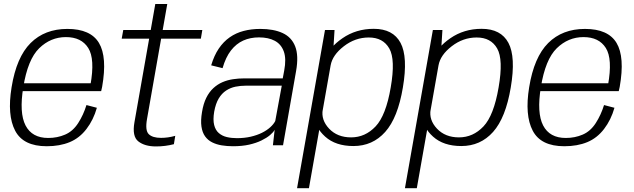

<svg xmlns="http://www.w3.org/2000/svg" viewBox="-20 -746 3256 986"><path d="M220 5 227.5 -37.5Q144.5 -37.5 111.2 -101.8Q78 -166 99.5 -298Q122.5 -441 181.2 -498.2Q240 -555.5 318.5 -555.5Q398 -555.5 433.2 -499.5Q468.5 -443.5 444.5 -310L451.5 -318.5H94.5L87.5 -278H499.5Q502.5 -288.5 504.5 -300Q531.5 -453.5 488.2 -525.5Q445 -597.5 326 -597.5Q210 -597.5 137.2 -525Q64.5 -452.5 39.5 -298Q16 -154.5 57.8 -74.8Q99.5 5 220 5ZM227.5 -37.5 220 5Q287 5 337.8 -16Q388.5 -37 424.2 -83.8Q460 -130.5 477.5 -192.5L424 -206.5Q408.5 -156 381.5 -114Q354.5 -72 314.5 -54.8Q274.5 -37.5 227.5 -37.5Z M781 6Q828.5 6 873 -5.5L880 -48.5Q843.5 -38 807 -38Q763.5 -38 744 -57Q724.5 -76 735 -135L807.5 -547.5H1011.5L1019 -592H815.5L839 -725.5H777.5L754 -592H613L605 -547.5H746L670.5 -118.5Q657.5 -45.5 690.5 -19.8Q723.5 6 781 6Z M1176.5 5Q1223 5 1259.5 -3.2Q1296 -11.5 1323 -24.8Q1350 -38 1367 -52.5Q1384 -67 1390.5 -79.5L1381.5 0H1433.5L1500.5 -381Q1514.5 -460 1496 -507.5Q1477.5 -555 1431.5 -576.2Q1385.5 -597.5 1317 -597.5Q1271 -597.5 1231.5 -587.2Q1192 -577 1159.8 -554.5Q1127.5 -532 1103.5 -496.5Q1079.5 -461 1064.5 -410.5L1123 -396Q1139 -452 1166 -486.8Q1193 -521.5 1229.2 -537.8Q1265.5 -554 1310 -554Q1358.5 -554 1391.2 -536.5Q1424 -519 1437.5 -481.5Q1451 -444 1439.5 -383.5L1432 -343.5H1234.5Q1205 -343.5 1176.5 -339.2Q1148 -335 1122.5 -324Q1097 -313 1075.8 -293.5Q1054.5 -274 1039.5 -244Q1024.5 -214 1017.5 -171Q1010 -127 1014.5 -96.2Q1019 -65.5 1033.2 -45.8Q1047.5 -26 1069.5 -15Q1091.5 -4 1118.8 0.5Q1146 5 1176.5 5ZM1196.5 -36.5Q1168.5 -36.5 1144.5 -42.2Q1120.5 -48 1103.5 -62.8Q1086.5 -77.5 1079.8 -104.2Q1073 -131 1080 -172.5Q1087.5 -214 1103.2 -240.2Q1119 -266.5 1141.2 -281Q1163.5 -295.5 1189.2 -300.8Q1215 -306 1242 -306H1427L1393.5 -124.5Q1385.5 -108.5 1368.2 -92.8Q1351 -77 1325.5 -64.2Q1300 -51.5 1267.5 -44Q1235 -36.5 1196.5 -36.5Z M1505.5 220.5H1566.5L1691.5 -487L1698 -592H1649ZM1795 4Q1893.5 4 1958.2 -68.5Q2023 -141 2049 -297Q2075.5 -453.5 2037 -525.8Q1998.5 -598 1899.5 -598Q1808.5 -598 1738.5 -549.5Q1668.5 -501 1659.5 -452.5L1678 -410.5Q1687.5 -463.5 1745.8 -508.5Q1804 -553.5 1874 -553.5Q1947 -553.5 1979.2 -497Q2011.5 -440.5 1986.5 -297Q1962 -153 1908.8 -96.8Q1855.5 -40.5 1783 -40.5Q1712.5 -40.5 1670.2 -85.2Q1628 -130 1637.5 -183.5L1604.5 -141.5Q1596 -93 1649.8 -44.5Q1703.5 4 1795 4Z M2059.5 220.5H2120.5L2245.5 -487L2252 -592H2203ZM2349 4Q2447.5 4 2512.2 -68.5Q2577 -141 2603 -297Q2629.5 -453.5 2591 -525.8Q2552.5 -598 2453.5 -598Q2362.5 -598 2292.5 -549.5Q2222.5 -501 2213.5 -452.5L2232 -410.5Q2241.5 -463.5 2299.8 -508.5Q2358 -553.5 2428 -553.5Q2501 -553.5 2533.2 -497Q2565.5 -440.5 2540.5 -297Q2516 -153 2462.8 -96.8Q2409.5 -40.5 2337 -40.5Q2266.5 -40.5 2224.2 -85.2Q2182 -130 2191.5 -183.5L2158.5 -141.5Q2150 -93 2203.8 -44.5Q2257.5 4 2349 4Z M2878 5 2885.5 -37.5Q2802.5 -37.5 2769.2 -101.8Q2736 -166 2757.5 -298Q2780.5 -441 2839.2 -498.2Q2898 -555.5 2976.5 -555.5Q3056 -555.5 3091.2 -499.5Q3126.5 -443.5 3102.5 -310L3109.5 -318.5H2752.5L2745.5 -278H3157.5Q3160.5 -288.5 3162.5 -300Q3189.5 -453.5 3146.2 -525.5Q3103 -597.5 2984 -597.5Q2868 -597.5 2795.2 -525Q2722.5 -452.5 2697.5 -298Q2674 -154.5 2715.8 -74.8Q2757.5 5 2878 5ZM2885.5 -37.5 2878 5Q2945 5 2995.8 -16Q3046.5 -37 3082.2 -83.8Q3118 -130.5 3135.5 -192.5L3082 -206.5Q3066.5 -156 3039.5 -114Q3012.5 -72 2972.5 -54.8Q2932.5 -37.5 2885.5 -37.5Z"/></svg>

Font: Anybody UltraCondensed Thin Light
Style: Italic
Weight: 300
Italic angle: -10°
Version: Version 1.111